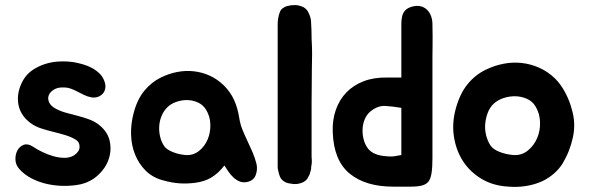

<svg xmlns="http://www.w3.org/2000/svg" viewBox="-20 -725 2312 753"><path d="M279 -176Q260 -188 236.5 -195Q213 -202 188.5 -208Q164 -214 141 -221.5Q118 -229 99 -243Q58 -274 51.5 -319.5Q45 -365 71 -411Q85 -435 108 -450.5Q131 -466 158.5 -474.5Q186 -483 215 -484Q244 -485 270 -481Q287 -478 306 -472.5Q325 -467 341.5 -458Q358 -449 371.5 -435.5Q385 -422 391 -402Q395 -389 392.5 -377Q390 -365 382.5 -357Q375 -349 363.5 -345Q352 -341 339 -343Q324 -346 311 -352Q298 -358 285 -365Q272 -372 258.5 -377Q245 -382 230 -382Q207 -383 192 -374Q177 -365 171.5 -352Q166 -339 172.5 -324Q179 -309 200 -298Q219 -288 242 -282Q265 -276 287.5 -270Q310 -264 331.5 -256Q353 -248 370 -234Q403 -207 410.5 -171Q418 -135 406 -100Q394 -65 364.5 -38Q335 -11 295 -2Q266 4 232.5 4Q199 4 166.5 -3Q134 -10 104.5 -25Q75 -40 55 -63Q41 -79 40.5 -99.5Q40 -120 48.5 -135.5Q57 -151 73 -157Q89 -163 109 -150Q125 -139 147 -128.5Q169 -118 191 -112Q213 -106 233.5 -106Q254 -106 269 -115Q291 -129 292 -147.5Q293 -166 279 -176Z M611 -421Q641 -436 674 -442.5Q707 -449 739.5 -445.5Q772 -442 802 -428.5Q832 -415 858 -390Q884 -364 898 -333Q912 -302 918 -264Q922 -238 931 -216Q940 -194 950.5 -172Q961 -150 970.5 -128Q980 -106 986 -82Q991 -59 982.5 -37.5Q974 -16 948 -11Q933 -8 919.5 -13.5Q906 -19 895 -29.5Q884 -40 875.5 -52.5Q867 -65 860 -76Q837 -46 810 -29.5Q783 -13 745 -8Q713 -4 684 -6Q655 -8 622 -17Q579 -28 551.5 -55.5Q524 -83 509.5 -119.5Q495 -156 494 -198Q493 -240 504 -281Q518 -335 546 -369Q574 -403 611 -421ZM636 -304Q622 -290 614 -271Q606 -252 604.5 -231Q603 -210 608 -189Q613 -168 624 -152Q634 -138 658 -128.5Q682 -119 708 -117Q738 -115 760.5 -133Q783 -151 794.5 -178.5Q806 -206 805 -237.5Q804 -269 788 -295Q776 -314 756.5 -323Q737 -332 715 -332.5Q693 -333 671.5 -325.5Q650 -318 636 -304Z M1202 -80Q1201 -75 1200.5 -70.5Q1200 -66 1200 -61L1194 -40Q1192 -36 1191 -35L1188 -29Q1183 -18 1170 -11Q1146 1 1119 -5Q1102 -7 1092 -15Q1082 -22 1078 -32Q1074 -42 1072 -52Q1069 -62 1069 -70V-630Q1069 -637 1069.5 -642.5Q1070 -648 1071 -653Q1072 -660 1073.5 -665Q1075 -670 1077 -676Q1080 -686 1088 -692Q1100 -701 1111 -702Q1118 -704 1124 -704.5Q1130 -705 1138 -705Q1152 -705 1170 -697Q1184 -689 1190 -675Q1200 -655 1200 -638Q1201 -628 1201.5 -608Q1202 -588 1202 -578V-574Q1204 -542 1204 -512.5Q1204 -483 1203 -448Q1203 -414 1202.5 -382.5Q1202 -351 1202 -320V-110Q1202 -106 1202.5 -102.5Q1203 -99 1203 -95Q1203 -85 1202 -80Z M1596 -699Q1615 -704 1629.5 -700.5Q1644 -697 1654.5 -687Q1665 -677 1670.5 -662Q1676 -647 1676 -629Q1677 -579 1676.5 -551Q1676 -523 1676 -502V-195Q1676 -141 1676 -105Q1676 -69 1672.5 -46.5Q1669 -24 1660.5 -13Q1652 -2 1635 2.5Q1618 7 1590.5 7Q1563 7 1522 7Q1414 7 1351.5 -44Q1289 -95 1285 -206Q1283 -254 1297 -294Q1311 -334 1338.5 -362.5Q1366 -391 1406.5 -406.5Q1447 -422 1499 -421H1554V-600Q1554 -616 1554 -631.5Q1554 -647 1557 -660.5Q1560 -674 1569 -684Q1578 -694 1596 -699ZM1422 -144Q1443 -115 1498 -112Q1509 -111 1519 -111.5Q1529 -112 1537 -114Q1546 -115 1554 -117V-302Q1519 -308 1490.5 -309.5Q1462 -311 1434 -289Q1419 -277 1411 -258.5Q1403 -240 1402 -219.5Q1401 -199 1406 -179Q1411 -159 1422 -144Z M1886 -452Q1919 -468 1955 -475Q1991 -482 2026.5 -478Q2062 -474 2095.5 -459Q2129 -444 2157 -417Q2180 -394 2197 -361.5Q2214 -329 2222 -298Q2239 -243 2227 -187Q2215 -131 2186 -83Q2172 -61 2151.5 -43.5Q2131 -26 2108 -15Q2078 -1 2043 4.5Q2008 10 1975 7Q1915 4 1869.5 -23Q1824 -50 1796.5 -92Q1769 -134 1760.5 -187.5Q1752 -241 1767 -297Q1783 -357 1813.5 -394.5Q1844 -432 1886 -452ZM1916 -318Q1901 -304 1893 -283Q1885 -262 1883 -239.5Q1881 -217 1886.5 -194.5Q1892 -172 1904 -154Q1914 -139 1940 -129Q1966 -119 1994 -117Q2026 -115 2050 -134.5Q2074 -154 2086.5 -183Q2099 -212 2098 -246Q2097 -280 2080 -308Q2068 -328 2046.5 -337.5Q2025 -347 2001.5 -347.5Q1978 -348 1955 -340.5Q1932 -333 1916 -318Z"/></svg>

Font: Jua
Style: Regular
Weight: 400
Version: Version 1.001